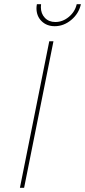

<svg xmlns="http://www.w3.org/2000/svg" viewBox="-20 -896 406 916"><path d="M235 -699 95 0H75L215 -699ZM175 -862Q175 -831 194 -811Q213 -791 244 -791Q279 -791 308.5 -815.5Q338 -840 346 -876H366Q356 -831 320 -801Q284 -771 241 -771Q203 -771 178.5 -795Q154 -819 154 -857Q154 -864 156 -876H176Q175 -871 175 -862Z"/></svg>

Font: Gontserrat Thin
Style: Italic
Weight: 250
Italic angle: -11.3°
Designer: Julieta Ulanovsky
Foundry: Julieta Ulanovsky
Version: Version 6.001